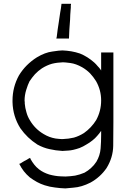

<svg xmlns="http://www.w3.org/2000/svg" viewBox="-20 -788 703 1026"><path d="M358.4 -759.8Q358.4 -753.9 358.4 -747.1Q357.4 -741.2 357.4 -735.4Q356.4 -721.7 355.5 -709Q354.5 -695.3 354.5 -682.6Q353.5 -668.9 352.5 -655.3Q351.6 -642.6 350.6 -628.9Q350.6 -617.2 349.6 -605.5Q348.6 -593.8 348.6 -582Q346.7 -582 344.7 -582Q342.8 -582 340.8 -582Q335 -582 330.1 -582Q324.2 -582 318.4 -582Q314.5 -582 310.5 -582Q305.7 -582 301.8 -582Q296.9 -582 292 -582Q287.1 -582 281.2 -582Q281.2 -583 281.2 -583Q282.2 -585.9 283.2 -590.8Q286.1 -610.4 288.1 -629.9Q291 -649.4 293.9 -668Q295.9 -681.6 297.9 -695.3Q299.8 -708 301.8 -721.7Q303.7 -733.4 305.7 -744.1Q306.6 -755.9 308.6 -767.6Q310.5 -767.6 311.5 -767.6Q313.5 -767.6 315.4 -767.6Q319.3 -767.6 323.2 -767.6Q327.1 -767.6 332 -767.6Q334 -767.6 336.9 -767.6Q339.8 -767.6 342.8 -767.6Q346.7 -767.6 350.6 -767.6Q355.5 -767.6 359.4 -767.6Q359.4 -765.6 359.4 -763.7Q358.4 -761.7 358.4 -759.8ZM520.5 -411.1Q520.5 -418 520.5 -425.8Q520.5 -432.6 520.5 -440.4Q520.5 -449.2 520.5 -458Q520.5 -467.8 520.5 -476.6Q520.5 -484.4 520.5 -492.2Q520.5 -500 520.5 -507.8Q522.5 -507.8 524.4 -507.8Q526.4 -507.8 528.3 -507.8Q530.3 -507.8 532.2 -507.8Q533.2 -507.8 535.2 -507.8Q539.1 -507.8 543 -507.8Q546.9 -507.8 550.8 -507.8Q554.7 -507.8 558.6 -507.8Q562.5 -507.8 566.4 -507.8Q571.3 -507.8 576.2 -507.8Q581.1 -507.8 585.9 -507.8Q585.9 -505.9 585.9 -503.9Q585.9 -502 585.9 -500Q585.9 -446.3 585.9 -391.6Q585.9 -337.9 585.9 -283.2Q585.9 -246.1 585.9 -209Q585.9 -171.9 585.9 -134.8Q585.9 -72.3 585 -8.8Q584 53.7 549.8 109.4Q533.2 133.8 511.7 153.3Q490.2 172.9 463.9 187.5Q416 211.9 372.1 214.8Q329.1 218.8 329.1 218.8Q300.8 217.8 273.4 213.9Q246.1 210.9 218.8 202.1Q197.3 195.3 177.7 184.6Q158.2 173.8 139.6 160.2Q121.1 144.5 107.4 127Q93.8 109.4 83 87.9Q85 86.9 86.9 85.9Q87.9 85 89.8 85Q94.7 81.1 100.6 78.1Q105.5 75.2 110.4 72.3Q114.3 70.3 118.2 68.4Q121.1 66.4 125 64.5Q128.9 62.5 132.8 59.6Q136.7 57.6 140.6 55.7Q141.6 57.6 142.6 59.6Q143.6 60.5 143.6 62.5Q152.3 78.1 163.1 91.8Q172.9 104.5 187.5 116.2Q200.2 126 213.9 132.8Q227.5 139.6 243.2 144.5Q275.4 153.3 303.7 154.3Q333 155.3 329.1 155.3Q356.4 154.3 381.8 150.4Q406.2 145.5 431.6 134.8Q451.2 124 466.8 109.4Q482.4 95.7 495.1 76.2Q514.6 43 517.6 5.9Q520.5 -30.3 520.5 -68.4Q520.5 -73.2 520.5 -79.1Q520.5 -84 520.5 -88.9Q510.7 -74.2 499 -61.5Q488.3 -48.8 474.6 -38.1Q459 -25.4 441.4 -15.6Q424.8 -4.9 405.3 2.9Q368.2 15.6 344.7 16.6Q320.3 18.6 313.5 18.6Q277.3 16.6 244.1 8.8Q211.9 2 179.7 -15.6Q152.3 -33.2 129.9 -54.7Q107.4 -76.2 88.9 -102.5Q48.8 -166 46.9 -242.2Q46.9 -246.1 46.9 -251Q46.9 -322.3 81.1 -384.8Q99.6 -415 123 -438.5Q147.5 -462.9 176.8 -481.4Q220.7 -507.8 259.8 -512.7Q297.9 -518.6 313.5 -518.6Q337.9 -517.6 361.3 -513.7Q383.8 -509.8 407.2 -502Q428.7 -493.2 447.3 -481.4Q465.8 -469.7 483.4 -454.1Q493.2 -445.3 501 -435.5Q509.8 -426.8 517.6 -416Q518.6 -415 518.6 -414.1Q519.5 -412.1 520.5 -411.1ZM111.3 -250Q112.3 -246.1 112.3 -242.2Q112.3 -238.3 112.3 -234.4Q114.3 -210.9 121.1 -188.5Q127 -166 139.6 -145.5Q153.3 -122.1 171.9 -103.5Q190.4 -85 213.9 -71.3Q228.5 -62.5 244.1 -56.6Q259.8 -50.8 276.4 -47.9Q279.3 -47.9 285.2 -46.9Q290 -45.9 293.9 -45.9Q299.8 -44.9 307.6 -44.9Q315.4 -44.9 316.4 -44.9Q346.7 -45.9 375 -52.7Q402.3 -60.5 428.7 -77.1Q448.2 -90.8 464.8 -108.4Q481.4 -126 494.1 -146.5Q520.5 -195.3 520.5 -251Q520.5 -306.6 493.2 -354.5Q478.5 -377.9 460.9 -396.5Q442.4 -415 418.9 -428.7Q385.7 -447.3 356.4 -451.2Q327.1 -455.1 316.4 -455.1Q285.2 -454.1 257.8 -447.3Q230.5 -439.5 204.1 -422.9Q183.6 -409.2 167 -391.6Q151.4 -374 137.7 -353.5Q128.9 -335.9 120.1 -307.6Q111.3 -279.3 111.3 -250Z"/></svg>

Font: LeFont
Style: Light
Weight: 300
Designer: Leryon MEDIA
Version: Version 1.0